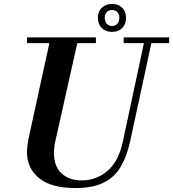

<svg xmlns="http://www.w3.org/2000/svg" viewBox="-20 -944 879 975"><path d="M363 11Q241 11 179 -39Q117 -89 117 -172Q117 -186 119 -202.5Q121 -219 124 -236L237 -754H379L263 -236Q258 -218 256 -200Q254 -182 254 -168Q254 -99 292.5 -63.5Q331 -28 395 -28Q468 -28 524.5 -75Q581 -122 603 -221L717 -754H755L641 -227Q625 -152 593.5 -98Q562 -44 506.5 -16.5Q451 11 363 11ZM117 -725V-754H467V-725ZM608 -725V-754H839V-725ZM549 -782Q517 -782 497 -801.5Q477 -821 477 -854Q477 -886 497 -905Q517 -924 549 -924Q581 -924 600.5 -905Q620 -886 620 -854Q620 -821 600.5 -801.5Q581 -782 549 -782ZM549 -812Q567 -812 576.5 -824Q586 -836 586 -854Q586 -871 576 -882Q566 -893 549 -893Q531 -893 521.5 -882Q512 -871 512 -854Q512 -836 521.5 -824Q531 -812 549 -812Z"/></svg>

Font: Libre Bodoni SemiBold
Style: Italic
Weight: 600
Italic angle: -13°
Version: Version 2.003